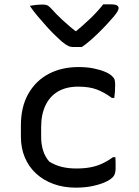

<svg xmlns="http://www.w3.org/2000/svg" viewBox="-20 -851 640 882"><path d="M356 -635Q346 -635 336 -635Q326 -635 316 -635Q304 -635 294 -639.5Q284 -644 264 -660Q252 -671 233.5 -688.5Q215 -706 194.5 -729Q174 -752 153.5 -776Q133 -800 117 -824Q132 -827 146.5 -828.5Q161 -830 179 -830Q191 -830 198.5 -826Q206 -822 217 -810Q234 -790 266 -760Q298 -730 349 -690L298 -708H357L307 -689Q361 -733 396 -767Q431 -801 454 -831H490Q502 -831 510 -829Q518 -827 521.5 -823Q525 -819 525 -814Q525 -809 520.5 -800Q516 -791 502 -774Q489 -759 470.5 -739Q452 -719 431.5 -699Q411 -679 391 -662Q371 -645 356 -635ZM341 -543Q380 -543 411 -536.5Q442 -530 464 -520.5Q486 -511 496 -500Q504 -493 506.5 -484.5Q509 -476 509 -462Q509 -446 508 -430.5Q507 -415 505 -401H494Q459 -427 424.5 -440Q390 -453 339 -453Q285 -453 247 -431Q209 -409 189 -367Q169 -325 169 -267V-223Q169 -188 178 -159.5Q187 -131 206 -109Q231 -93 261.5 -85Q292 -77 331 -77Q367 -77 396 -82.5Q425 -88 450.5 -100Q476 -112 499 -129H510Q511 -117 511 -104Q511 -91 511 -76Q511 -65 508 -54.5Q505 -44 497 -36Q485 -24 461 -13.5Q437 -3 403.5 4Q370 11 328 11Q272 11 225.5 -6Q179 -23 145.5 -54Q112 -85 94 -128Q76 -171 76 -223V-275Q76 -360 110 -420Q144 -480 203.5 -511.5Q263 -543 341 -543Z"/></svg>

Font: Rec Mono Semicasual
Style: Regular
Weight: 400
Version: Version 1.085; ttfautohint (v1.8.4.7-5d5b)